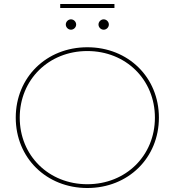

<svg xmlns="http://www.w3.org/2000/svg" viewBox="-20 -940 876 963"><path d="M418 3C623 3 777 -148 777 -350C777 -552 623 -703 418 -703C213 -703 59 -552 59 -350C59 -148 213 3 418 3ZM418 -16C225 -16 79 -159 79 -350C79 -541 225 -684 418 -684C611 -684 757 -541 757 -350C757 -159 611 -16 418 -16ZM500 -791C514 -791 526 -803 526 -817C526 -831 514 -843 500 -843C486 -843 474 -831 474 -817C474 -803 486 -791 500 -791ZM336 -791C350 -791 362 -803 362 -817C362 -831 350 -843 336 -843C322 -843 310 -831 310 -817C310 -803 322 -791 336 -791ZM554 -900V-920H282V-900Z"/></svg>

Font: Montserrat-Alt1 Thin
Style: Regular
Weight: 100
Designer: Differentunic
Foundry: Differentunic
Version: Version 7.222